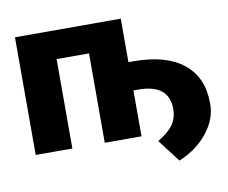

<svg xmlns="http://www.w3.org/2000/svg" viewBox="-74 -621 1010 849"><g transform="rotate(-10 431.0 -196.5)"><path d="M519 -333H540.5Q687.5 -333 765.1 -270.5Q842.8 -208 842.8 -93.3Q845.2 -23.9 795.7 39.1Q746.1 102.1 665.5 134.8L588.4 33.7Q640.1 2 659.2 -27.3Q678.2 -56.6 678.2 -93.3Q679.2 -206.1 539.6 -206.1H519V0H354V-401.4H208.5V0H43.9V-528.3H519Z"/></g></svg>

Font: Roboto Black
Style: Regular
Weight: 900
Designer: Google
Version: Version 2.134; 2016